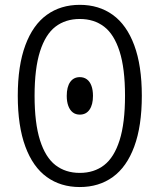

<svg xmlns="http://www.w3.org/2000/svg" viewBox="-20 -762 660 794"><path d="M310 11.5Q231 11.5 173.5 -30Q116 -71.5 84.8 -156Q53.5 -240.5 53.5 -366Q53.5 -490.5 84.8 -574.8Q116 -659 173.5 -700.5Q231 -742 310 -742Q389 -742 446.5 -700.5Q504 -659 535.2 -574.8Q566.5 -490.5 566.5 -366Q566.5 -240.5 535.2 -156Q504 -71.5 446.5 -30Q389 11.5 310 11.5ZM310 -683.5Q251 -683.5 209.5 -651.8Q168 -620 145.5 -549.5Q123 -479 123 -366Q123 -252.5 145.5 -181.8Q168 -111 209.5 -79Q251 -47 310 -47Q369 -47 410.5 -79Q452 -111 474.5 -181.8Q497 -252.5 497 -366Q497 -479 474.5 -549.5Q452 -620 410.5 -651.8Q369 -683.5 310 -683.5ZM364.5 -365.5Q364.5 -390 358 -407.5Q351.5 -425 339.2 -434Q327 -443 310 -443Q284.5 -443 270.2 -422.8Q256 -402.5 256 -365.5Q256 -341.5 262.5 -324Q269 -306.5 281 -297.2Q293 -288 310 -288Q336 -288 350.2 -308.5Q364.5 -329 364.5 -365.5Z"/></svg>

Font: Monaspace Neon Var
Style: Regular
Weight: 400
Designer: Riley Cran and the Lettermatic Team
Version: Version 1.000 (Monaspace Neon Var)